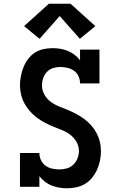

<svg xmlns="http://www.w3.org/2000/svg" viewBox="-20 -1001 640 1029"><path d="M339 8Q318 8 297 4.5Q276 1 257 -6.5Q238 -14 221 -27Q204 -40 191 -57V0H87V-181H191Q191 -161 199.5 -143Q208 -125 223.5 -113.5Q239 -102 258.5 -97.5Q278 -93 298 -93Q318 -93 338 -98.5Q358 -104 373 -118.5Q388 -133 395.5 -152.5Q403 -172 403 -192Q403 -218 390 -240.5Q377 -263 357 -278.5Q337 -294 313 -303.5Q289 -313 265.5 -322.5Q242 -332 219.5 -344Q197 -356 177 -371Q157 -386 140 -405.5Q123 -425 111 -447Q99 -469 93 -494Q87 -519 87 -544Q87 -569 92 -593.5Q97 -618 106 -641Q115 -664 130.5 -684.5Q146 -705 166.5 -718.5Q187 -732 212 -737.5Q237 -743 262 -743Q282 -743 303 -739.5Q324 -736 343.5 -728Q363 -720 379.5 -707.5Q396 -695 409 -678V-735H513V-554H409Q409 -574 401 -592Q393 -610 377 -621.5Q361 -633 341.5 -637.5Q322 -642 303 -642Q283 -642 264 -636Q245 -630 231.5 -615.5Q218 -601 211.5 -582Q205 -563 205 -543Q205 -518 217.5 -495Q230 -472 250.5 -456.5Q271 -441 294.5 -431.5Q318 -422 341.5 -412.5Q365 -403 387.5 -391Q410 -379 430.5 -364Q451 -349 468 -330Q485 -311 497 -288.5Q509 -266 515 -241.5Q521 -217 521 -191Q521 -166 516 -141Q511 -116 500.5 -92.5Q490 -69 474 -49Q458 -29 436.5 -16Q415 -3 390 2.5Q365 8 339 8ZM192 -793 109 -861 242 -981H358L491 -861L408 -793L300 -915Z"/></svg>

Font: Iosevka Curly Slab Extended
Style: Bold
Weight: 700
Width: 7
Monospace: yes
Designer: Belleve Invis
Foundry: Belleve Invis
Version: Version 11.1.0; ttfautohint (v1.8.3)